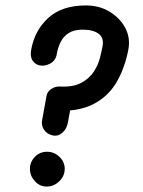

<svg xmlns="http://www.w3.org/2000/svg" viewBox="-20 -674 524 706"><path d="M124 -434Q108 -438 99 -452.5Q90 -467 95 -493Q108 -563 158 -608.5Q208 -654 296 -654Q345 -654 383 -631Q421 -608 440.5 -571.5Q460 -535 452 -492Q439 -423 407.5 -370Q376 -317 320 -289.5Q264 -262 176 -267L198 -356Q248 -353 278 -369Q308 -385 324.5 -410Q341 -435 347.5 -461Q354 -487 357 -504Q363 -535 342.5 -550Q322 -565 284 -565Q253 -565 233.5 -553Q214 -541 203.5 -520.5Q193 -500 189 -476Q185 -451 164 -440Q143 -429 124 -434ZM152 12Q126 12 108 -8Q90 -28 90 -53Q90 -78 108 -97Q126 -116 153 -116Q179 -116 198.5 -97.5Q218 -79 218 -53Q218 -27 198 -7.5Q178 12 152 12ZM174 -176Q152 -181 141.5 -197.5Q131 -214 135 -233L151 -321Q154 -337 168 -346.5Q182 -356 198 -356L246 -313L230 -225Q226 -201 210 -186.5Q194 -172 174 -176Z"/></svg>

Font: Edu QLD Beginners
Style: Regular
Weight: 400
Designer: Tina and Corey Anderson
Foundry: Google for Education
Version: Version 1.001